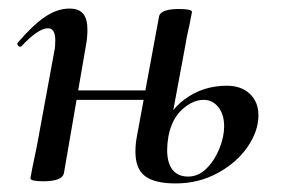

<svg xmlns="http://www.w3.org/2000/svg" viewBox="-20 -415 658 448"><path d="M296 -61Q296 -80 300 -100L351 -376Q354 -394 398 -394Q428 -394 428 -387L424 -367Q423 -360 419 -343Q415 -326 413 -312L373 -97Q370 -79 370 -65Q370 -35 382.5 -19Q395 -3 419 -3Q443 -3 462 -22Q481 -41 492 -68.5Q503 -96 503 -120Q503 -148 489.5 -165Q476 -182 455 -182Q430 -182 405.5 -160Q381 -138 373 -97L358 -98Q368 -152 411 -183.5Q454 -215 509 -215Q543 -215 563 -196Q583 -177 583 -146Q583 -109 557.5 -72Q532 -35 487.5 -11Q443 13 390 13Q341 13 318.5 -4Q296 -21 296 -61ZM51 1 55 -21Q65 -68 66 -74L107 -297Q109 -306 109 -321Q109 -349 92 -349Q69 -349 30 -307Q29 -306 27 -306Q24 -306 21.5 -309.5Q19 -313 22 -316Q57 -357 85.5 -376Q114 -395 142 -395Q164 -395 174 -383Q184 -371 184 -346Q184 -326 180 -306L129 -10Q124 8 81 8Q51 8 51 1ZM125 -204H364L361 -182H122Z"/></svg>

Font: Cormorant Infant SemiBold
Style: Italic
Weight: 600
Italic angle: -10°
Designer: Christian Thalmann (Catharsis Fonts)
Foundry: Catharsis Fonts
Version: Version 4.000